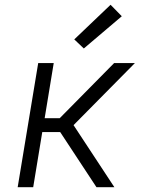

<svg xmlns="http://www.w3.org/2000/svg" viewBox="-20 -784 640 804"><path d="M384 0 232 -231H157L119 0H54L140 -520H205L167 -289H230L458 -520H545L288 -260L459 0ZM331 -581 291 -619 443 -764 490 -716Z"/></svg>

Font: Iosevka Aile Light Oblique
Style: Regular
Weight: 300
Italic angle: -9°
Designer: Belleve Invis
Foundry: Belleve Invis
Version: Version 31.1.0; ttfautohint (v1.8.4)